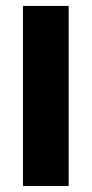

<svg xmlns="http://www.w3.org/2000/svg" viewBox="-20 -621 306 641"><path d="M56.6 -231.8V-601.2H209.2V-231.8ZM56.6 0V-285.4H209.2V0Z"/></svg>

Font: Anek Gujarati Medium
Style: Regular
Weight: 500
Designer: Mrunmayee Ghaisas (Gujarati), Yesha Goshar (Latin)
Foundry: Ek Type
Version: Version 1.003